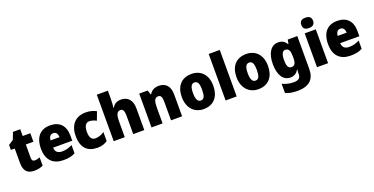

<svg xmlns="http://www.w3.org/2000/svg" viewBox="-28 -1743 5738 2949"><g transform="rotate(-20 2841.0 -268.0)"><path d="M311 -137C280 -137 263 -155 263 -191V-414H387V-553H263V-664H144L99 -548L19 -495V-414H82V-182C82 -39 144 10 253 10C315 10 355 -2 395 -21V-156C365 -145 339 -137 311 -137Z M711 -563C556 -563 459 -467 459 -273C459 -81 563 10 728 10C812 10 868 -3 920 -31V-166C862 -136 813 -123 751 -123C678 -123 642 -161 640 -225H953V-310C953 -476 861 -563 711 -563ZM717 -434C762 -434 787 -400 788 -343H642C646 -408 676 -434 717 -434Z M1284 10C1352 10 1404 -8 1448 -39V-186C1402 -155 1351 -137 1300 -137C1245 -137 1210 -178 1210 -275C1210 -369 1245 -417 1298 -417C1337 -417 1372 -405 1414 -384L1465 -521C1416 -548 1360 -563 1294 -563C1130 -563 1027 -460 1027 -274C1027 -77 1123 10 1284 10Z M1730 -641V-760H1549V0H1730V-247C1730 -358 1747 -415 1810 -415C1849 -415 1868 -378 1868 -304V0H2049V-360C2049 -498 1973 -563 1869 -563C1806 -563 1760 -540 1729 -485H1720C1725 -520 1730 -572 1730 -641Z M2488 -563C2417 -563 2367 -534 2336 -482H2328L2305 -553H2167V0H2348V-246C2348 -362 2364 -415 2426 -415C2471 -415 2486 -377 2486 -304V0H2667V-360C2667 -497 2596 -563 2488 -563Z M3278 -278C3278 -461 3172 -563 3023 -563C2854 -563 2763 -452 2763 -278C2763 -107 2861 10 3020 10C3191 10 3278 -109 3278 -278ZM2946 -277C2946 -375 2969 -424 3021 -424C3076 -424 3095 -375 3095 -278C3095 -180 3076 -129 3022 -129C2968 -129 2946 -181 2946 -277Z M3559 0V-760H3378V0Z M4172 -278C4172 -461 4066 -563 3917 -563C3748 -563 3657 -452 3657 -278C3657 -107 3755 10 3914 10C4085 10 4172 -109 4172 -278ZM3840 -277C3840 -375 3863 -424 3915 -424C3970 -424 3989 -375 3989 -278C3989 -180 3970 -129 3916 -129C3862 -129 3840 -181 3840 -277Z M4438 -563C4325 -563 4250 -459 4250 -275C4250 -93 4323 10 4434 10C4503 10 4543 -22 4571 -70H4577C4573 -46 4571 -18 4571 1V10C4571 68 4533 95 4462 95C4389 95 4338 82 4274 53V204C4331 230 4391 240 4471 240C4663 240 4751 150 4751 -17V-553H4595L4582 -485H4576C4546 -535 4506 -563 4438 -563ZM4503 -418C4562 -418 4580 -372 4580 -281V-256C4580 -174 4560 -135 4505 -135C4457 -135 4433 -177 4433 -272C4433 -369 4457 -418 4503 -418Z M4963 -776C4905 -776 4867 -755 4867 -691C4867 -629 4906 -607 4963 -607C5018 -607 5059 -629 5059 -691C5059 -755 5019 -776 4963 -776ZM5053 -553H4872V0H5053Z M5404 -563C5249 -563 5152 -467 5152 -273C5152 -81 5256 10 5421 10C5505 10 5561 -3 5613 -31V-166C5555 -136 5506 -123 5444 -123C5371 -123 5335 -161 5333 -225H5646V-310C5646 -476 5554 -563 5404 -563ZM5410 -434C5455 -434 5480 -400 5481 -343H5335C5339 -408 5369 -434 5410 -434Z"/></g></svg>

Font: Noto Sans Arabic SemCond Blk
Style: Regular
Weight: 900
Width: 4
Designer: Monotype Design Team, Nadine Chahine, Nizar Qandah and Khaled Hosny
Foundry: Monotype Imaging Inc.
Version: Version 2.012